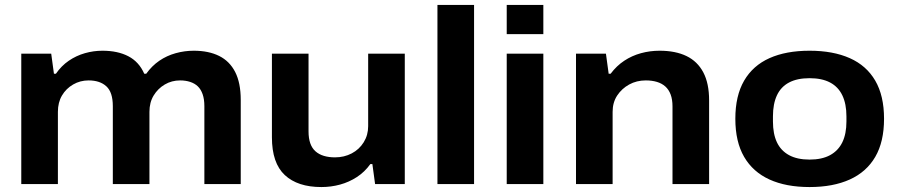

<svg xmlns="http://www.w3.org/2000/svg" viewBox="-20 -744 3635 776"><path d="M66 0V-527H187L198 -446H206Q228 -478 258 -498.5Q288 -519 323 -529Q358 -539 394 -539Q456 -539 499 -516.5Q542 -494 563 -446H571Q594 -478 624 -498.5Q654 -519 690 -529Q726 -539 763 -539Q823 -539 865.5 -518Q908 -497 930.5 -453Q953 -409 953 -340V0H806V-315Q806 -343 799 -363Q792 -383 779.5 -395Q767 -407 748.5 -413Q730 -419 708 -419Q674 -419 646 -402.5Q618 -386 601 -358Q584 -330 584 -292V0H436V-315Q436 -343 429.5 -363Q423 -383 410 -395Q397 -407 379 -413Q361 -419 338 -419Q304 -419 275.5 -402.5Q247 -386 230.5 -358Q214 -330 214 -292V0Z M1279 12Q1183 12 1131 -36.5Q1079 -85 1079 -189V-527H1227V-213Q1227 -185 1234 -165Q1241 -145 1255 -132.5Q1269 -120 1289 -114Q1309 -108 1334 -108Q1371 -108 1401.5 -124Q1432 -140 1450 -169Q1468 -198 1468 -234V-527H1616V0H1496L1485 -81H1477Q1454 -49 1422.5 -28.5Q1391 -8 1354.5 2Q1318 12 1279 12Z M1748 0V-724H1896V0Z M2028 -606V-724H2176V-606ZM2028 0V-527H2176V0Z M2308 0V-527H2429L2440 -446H2448Q2472 -478 2503 -498.5Q2534 -519 2570.5 -529Q2607 -539 2646 -539Q2710 -539 2754.5 -517.5Q2799 -496 2822.5 -451.5Q2846 -407 2846 -338V0H2698V-314Q2698 -342 2690.5 -362Q2683 -382 2669 -394.5Q2655 -407 2635 -413Q2615 -419 2590 -419Q2553 -419 2523 -402.5Q2493 -386 2474.5 -358Q2456 -330 2456 -292V0Z M3252 12Q3157 12 3090 -18.5Q3023 -49 2987.5 -110Q2952 -171 2952 -264Q2952 -357 2987.5 -418Q3023 -479 3090 -509Q3157 -539 3252 -539Q3347 -539 3414.5 -509Q3482 -479 3517.5 -418Q3553 -357 3553 -264Q3553 -171 3517.5 -110Q3482 -49 3414.5 -18.5Q3347 12 3252 12ZM3252 -99Q3302 -99 3335 -117Q3368 -135 3384.5 -169Q3401 -203 3401 -253V-274Q3401 -324 3384.5 -358.5Q3368 -393 3335 -410.5Q3302 -428 3252 -428Q3202 -428 3169 -410.5Q3136 -393 3120 -358.5Q3104 -324 3104 -274V-253Q3104 -203 3120 -169Q3136 -135 3169 -117Q3202 -99 3252 -99Z"/></svg>

Font: Archivo SemiExpanded
Style: Bold
Weight: 700
Width: 6
Designer: Hector Gatti
Foundry: Omnibus-Type
Version: Version 2.001